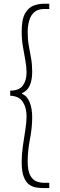

<svg xmlns="http://www.w3.org/2000/svg" viewBox="-20 -832 313 999"><path d="M206.1 146.5Q190.4 146.5 170.9 144Q151.4 141.6 133.5 129.6Q115.7 117.7 104.2 89.6Q92.8 61.5 92.8 10.7Q92.8 -28.8 99.1 -72.5Q105.5 -116.2 111.8 -156.7Q118.2 -197.3 118.2 -227.5Q118.2 -271 98.9 -301.5Q79.6 -332 33.2 -334V-360.4Q79.6 -360.4 98.9 -387Q118.2 -413.6 118.2 -455.1Q118.2 -483.9 111.8 -518.1Q105.5 -552.2 99.1 -590.1Q92.8 -627.9 92.8 -668Q92.8 -731.9 110.8 -762.7Q128.9 -793.5 155.3 -803Q181.6 -812.5 206.1 -812.5H236.3V-785.2H209Q178.7 -785.2 159.9 -769.8Q141.1 -754.4 132.6 -726.8Q124 -699.2 124 -663.1Q124 -627 129.9 -594.5Q135.7 -562 141.6 -529.3Q147.5 -496.6 147.5 -460Q147.5 -414.1 134.3 -386Q121.1 -357.9 94.7 -347.7V-343.8Q120.6 -333.5 134 -301Q147.5 -268.6 147.5 -221.7Q147.5 -167 135.7 -106.9Q124 -46.9 124 6.8Q124 56.2 137 80.1Q149.9 104 169.4 111.6Q189 119.1 209 119.1H236.3V146.5Z"/></svg>

Font: Reddit Sans Condensed ExtraLight
Style: Regular
Weight: 250
Version: Version 1.014